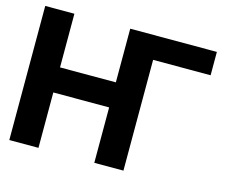

<svg xmlns="http://www.w3.org/2000/svg" viewBox="-101 -856 1169 994"><g transform="rotate(15 483.5 -359.5)"><path d="M944.5 -718.8V-593.6H636.3V0H480.1V-296.9H180.9V0H24.6V-718.8H180.9V-431.2H480.1V-718.8Z"/></g></svg>

Font: Inter Display V
Style: Regular
Weight: 400
Designer: Rasmus Andersson
Foundry: rsms
Version: Version 3.015;git-src